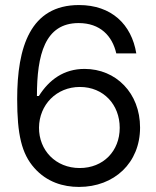

<svg xmlns="http://www.w3.org/2000/svg" viewBox="-20 -736 623 769"><path d="M296.4 12.7C438 12.7 541 -84 541 -225.1C541 -363.3 444.3 -460 318.8 -460C235.4 -460 176.8 -416.5 135.7 -351.6H127.9C127.9 -516.6 159.7 -643.6 294.9 -643.6C381.3 -643.6 429.7 -592.3 445.8 -522H525.9C506.8 -638.7 426.3 -715.8 296.4 -715.8C101.1 -715.8 48.8 -546.9 48.8 -339.4C48.8 -197.8 66.4 -120.6 117.7 -63C167.5 -6.8 232.9 12.7 296.4 12.7ZM136.2 -225.1C137.2 -316.4 206.1 -387.7 299.8 -387.7C395 -387.7 459.5 -316.4 459.5 -224.1C459.5 -130.9 393.6 -63 299.3 -63C202.6 -63 135.7 -134.3 136.2 -225.1Z"/></svg>

Font: Faust Sans
Style: Regular
Weight: 400
Designer: Andreas Faust
Version: Version 1.003;Glyphs 3.1.2 (3151)